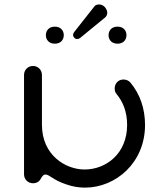

<svg xmlns="http://www.w3.org/2000/svg" viewBox="-20 -839 747 879"><path d="M172 -496C172 -519 154 -537 131 -537C108 -537 90 -519 90 -496V-41C90 -18 108 0 131 0C146 0 158 -6 165 -18C172 -29 177 -40 188 -40C207 -40 224 -14 283 5C311 15 340 20 369 20C510 20 644 -94 644 -267C644 -343 620 -410 577 -461C569 -470 558 -475 545 -475C522 -475 505 -457 505 -434C505 -423 508 -415 514 -408C543 -373 562 -327 562 -267C562 -136 466 -63 367 -63C282 -63 172 -127 172 -268ZM190 -678C190 -658 203 -639 231 -639C259 -639 272 -658 272 -678C272 -698 259 -717 231 -717C203 -717 190 -698 190 -678ZM477 -678C477 -658 490 -639 518 -639C546 -639 559 -658 559 -678C559 -698 546 -717 518 -717C490 -717 477 -698 477 -678ZM321 -694C315 -687 313 -679 316 -672C323 -660 334 -655 349 -667L460 -758C472 -767 474 -783 467 -796C458 -816 436 -823 420 -816C417 -815 413 -812 410 -807Z"/></svg>

Font: Fabada
Style: Regular
Weight: 400
Designer: deFharo
Foundry: deFharo.com
Version: Version 4.000 2011 initial release